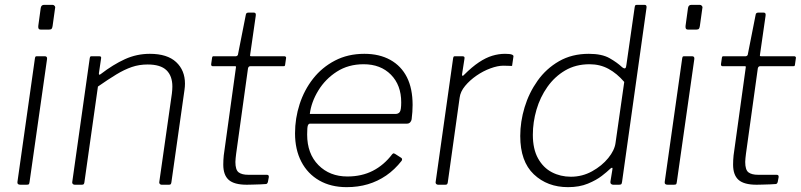

<svg xmlns="http://www.w3.org/2000/svg" viewBox="-20 -762 3303 792"><path d="M102 -12Q101 -4 99 -2Q97 0 89 0H64Q57 0 54 -3Q51 -6 52 -12L124 -521Q125 -527 126.5 -528.5Q128 -530 133 -530H165Q170 -530 172.5 -527Q175 -524 174 -518ZM197 -655Q196 -648 193.5 -644Q191 -640 183 -640H148Q141 -640 139 -644.5Q137 -649 138 -656L148 -729Q150 -742 162 -742H197Q202 -742 205.5 -737.5Q209 -733 207 -727Z M288 0Q283 0 280 -3.5Q277 -7 278 -11L350 -521Q351 -527 352.5 -528.5Q354 -530 358 -530H389Q394 -530 396 -528Q398 -526 397 -521L388 -460Q387 -450 395 -456Q447 -496 495.5 -518Q544 -540 598 -540Q670 -540 706.5 -506Q743 -472 743 -417Q743 -411 742.5 -404.5Q742 -398 741 -391L687 -10Q686 -4 684 -2Q682 0 677 0H646Q642 0 639 -3.5Q636 -7 637 -11L689 -376Q690 -384 690.5 -391.5Q691 -399 691 -405Q691 -449 666.5 -472.5Q642 -496 589 -496Q554 -496 523.5 -485.5Q493 -475 460 -455Q427 -435 384 -405L328 -9Q327 -4 325 -2Q323 0 317 0H288Z M998 0Q946 0 923.5 -20Q901 -40 901 -83Q901 -92 901.5 -102Q902 -112 903 -121L953 -482Q954 -487 953 -488Q952 -489 948 -489H857Q851 -489 851 -497L855 -525Q856 -528 857 -529Q858 -530 861 -530H953Q956 -530 959 -532.5Q962 -535 962 -539L994 -701Q995 -710 1005 -710H1027Q1032 -710 1034 -707Q1036 -704 1035 -697L1012 -537Q1011 -532 1012 -531Q1013 -530 1017 -530H1153Q1156 -530 1158.5 -528Q1161 -526 1160 -522L1156 -494Q1155 -491 1154.5 -490Q1154 -489 1149 -489H1013Q1005 -489 1003 -480L954 -127Q953 -117 952 -109.5Q951 -102 951 -94Q951 -61 964.5 -51Q978 -41 1004 -41H1080Q1085 -41 1087 -39Q1089 -37 1089 -32L1085 -11Q1084 -6 1079 -3Q1071 -2 1054.5 -1.5Q1038 -1 1021.5 -0.5Q1005 0 998 0Z M1410 10Q1345 10 1297 -17.5Q1249 -45 1223 -95Q1197 -145 1197 -212Q1197 -274 1216 -332.5Q1235 -391 1271.5 -437.5Q1308 -484 1361.5 -512Q1415 -540 1483 -540Q1545 -540 1590 -515Q1635 -490 1658.5 -443.5Q1682 -397 1682 -329Q1682 -315 1681 -300.5Q1680 -286 1678 -270Q1677 -263 1672 -257.5Q1667 -252 1659 -252H1259Q1253 -252 1250 -244.5Q1247 -237 1247 -207Q1247 -128 1293.5 -81Q1340 -34 1413 -34Q1472 -34 1518 -57.5Q1564 -81 1598 -126Q1602 -130 1604.5 -129.5Q1607 -129 1610 -127L1635 -111Q1641 -107 1637 -99Q1608 -62 1573 -38Q1538 -14 1497.5 -2Q1457 10 1410 10ZM1612 -292Q1623 -292 1629 -300Q1635 -308 1635 -340Q1635 -411 1592.5 -454Q1550 -497 1480 -497Q1417 -497 1369.5 -466.5Q1322 -436 1293 -388.5Q1264 -341 1258 -292Z M1787 0Q1782 0 1779 -3.5Q1776 -7 1777 -11L1849 -521Q1850 -527 1851.5 -528.5Q1853 -530 1857 -530H1887Q1892 -530 1894.5 -528Q1897 -526 1896 -520L1886 -456Q1885 -450 1888 -449.5Q1891 -449 1895 -454Q1927 -486 1955.5 -505Q1984 -524 2010.5 -532Q2037 -540 2063 -540Q2083 -540 2091 -537Q2099 -534 2098 -529L2093 -495Q2093 -492 2092.5 -491Q2092 -490 2090 -490Q2084 -490 2076 -490.5Q2068 -491 2056 -491Q2033 -491 2003 -480Q1973 -469 1945.5 -450Q1918 -431 1898.5 -407.5Q1879 -384 1876 -359L1827 -9Q1826 -4 1824 -2Q1822 0 1817 0H1787Z M2509 0Q2504 0 2500.5 -3.5Q2497 -7 2498 -13L2506 -62Q2508 -70 2504.5 -70Q2501 -70 2494 -63Q2485 -54 2462.5 -36.5Q2440 -19 2405 -4.5Q2370 10 2323 10Q2238 10 2182 -43Q2126 -96 2126 -201Q2126 -260 2144 -319.5Q2162 -379 2197.5 -429Q2233 -479 2286 -509.5Q2339 -540 2409 -540Q2463 -540 2494.5 -522Q2526 -504 2546 -485Q2555 -478 2559 -480.5Q2563 -483 2564 -495L2598 -732Q2599 -738 2600.5 -740Q2602 -742 2608 -742H2639Q2648 -742 2647 -731L2546 -12Q2545 -4 2542.5 -2Q2540 0 2533 0ZM2555 -424Q2525 -459 2490 -478Q2455 -497 2412 -497Q2355 -497 2311.5 -471.5Q2268 -446 2238 -403.5Q2208 -361 2193 -309.5Q2178 -258 2178 -206Q2178 -147 2199.5 -108.5Q2221 -70 2256.5 -51.5Q2292 -33 2335 -33Q2382 -33 2422.5 -55.5Q2463 -78 2489 -110Q2515 -142 2519 -172Z M2772 -12Q2771 -4 2769 -2Q2767 0 2759 0H2734Q2727 0 2724 -3Q2721 -6 2722 -12L2794 -521Q2795 -527 2796.5 -528.5Q2798 -530 2803 -530H2835Q2840 -530 2842.5 -527Q2845 -524 2844 -518ZM2867 -655Q2866 -648 2863.5 -644Q2861 -640 2853 -640H2818Q2811 -640 2809 -644.5Q2807 -649 2808 -656L2818 -729Q2820 -742 2832 -742H2867Q2872 -742 2875.5 -737.5Q2879 -733 2877 -727Z M3101 0Q3049 0 3026.5 -20Q3004 -40 3004 -83Q3004 -92 3004.5 -102Q3005 -112 3006 -121L3056 -482Q3057 -487 3056 -488Q3055 -489 3051 -489H2960Q2954 -489 2954 -497L2958 -525Q2959 -528 2960 -529Q2961 -530 2964 -530H3056Q3059 -530 3062 -532.5Q3065 -535 3065 -539L3097 -701Q3098 -710 3108 -710H3130Q3135 -710 3137 -707Q3139 -704 3138 -697L3115 -537Q3114 -532 3115 -531Q3116 -530 3120 -530H3256Q3259 -530 3261.5 -528Q3264 -526 3263 -522L3259 -494Q3258 -491 3257.5 -490Q3257 -489 3252 -489H3116Q3108 -489 3106 -480L3057 -127Q3056 -117 3055 -109.5Q3054 -102 3054 -94Q3054 -61 3067.5 -51Q3081 -41 3107 -41H3183Q3188 -41 3190 -39Q3192 -37 3192 -32L3188 -11Q3187 -6 3182 -3Q3174 -2 3157.5 -1.5Q3141 -1 3124.5 -0.5Q3108 0 3101 0Z"/></svg>

Font: Libre Franklin ExtraLight
Style: Italic
Weight: 250
Italic angle: -8°
Designer: Pablo Impallari, Rodrigo Fuenzalida, Nhung Nguyen
Foundry: Impallari Type
Version: Version 3.000